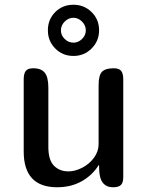

<svg xmlns="http://www.w3.org/2000/svg" viewBox="-20 -790 620 810"><path d="M269 -67Q297 -67 327 -82.5Q357 -98 376.5 -124.5Q396 -151 396 -182V-430Q396 -473 410.5 -487.5Q425 -502 460 -502Q483 -502 491.5 -490.5Q500 -479 500 -455V-43Q500 -19 490 -9.5Q480 0 457 0Q428 0 413 -20Q398 -40 398 -86V-93H396Q370 -51 325 -25.5Q280 0 221 0Q80 0 80 -151V-455Q80 -479 88.5 -490.5Q97 -502 120 -502Q154 -502 169 -483Q184 -464 184 -420V-170Q184 -115 207.5 -91Q231 -67 269 -67ZM290 -770Q335 -770 366.5 -739Q398 -708 398 -662Q398 -617 366.5 -585.5Q335 -554 290 -554Q244 -554 213 -585.5Q182 -617 182 -662Q182 -708 213 -739Q244 -770 290 -770ZM290 -610Q310 -610 326 -625.5Q342 -641 342 -662Q342 -683 326 -699Q310 -715 290 -715Q269 -715 253 -699Q237 -683 237 -662Q237 -641 253 -625.5Q269 -610 290 -610Z"/></svg>

Font: Marmelad for Arash.Academy
Style: Regular
Weight: 400
Designer: Manvel Shmavonyan
Foundry: Cyreal
Version: Version 1.110;Glyphs 3.2 (3202)